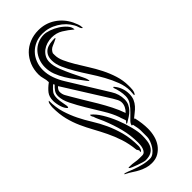

<svg xmlns="http://www.w3.org/2000/svg" viewBox="-290 -815 1014 1014"><g transform="rotate(-45 216.5 -308.5)"><path d="M30 88Q38 88 53 94Q68 100 88 107.5Q108 115 133 121.5Q158 128 185 128Q198 128 211 118.5Q224 109 233.5 94.5Q243 80 249 64Q255 48 255 36V-11Q255 -23 252.5 -36Q250 -49 247 -63H240Q240 -75 253.5 -88.5Q267 -102 283.5 -118Q300 -134 313.5 -153.5Q327 -173 327 -197Q327 -215 323 -235Q319 -255 312 -273L315 -277L318 -275Q333 -258 341 -236.5Q349 -215 349 -192Q349 -169 342 -153Q335 -137 323.5 -124Q312 -111 298 -100.5Q284 -90 269 -77H267Q269 -78 272.5 -79.5Q276 -81 278 -79Q289 -32 289 9Q289 35 282.5 60.5Q276 86 262 106Q248 126 226.5 139Q205 152 175 152Q154 152 136.5 146.5Q119 141 103 133Q87 125 71.5 114.5Q56 104 38 95Q36 94 33 92.5Q30 91 30 88ZM70 84 71 81H81Q98 81 114.5 84Q131 87 148 87H167Q178 87 184.5 80Q191 73 194.5 63Q198 53 199 42Q200 31 200 24Q200 -31 187 -82Q174 -133 152 -186Q146 -200 139.5 -213.5Q133 -227 129 -241Q123 -247 123 -259H126Q148 -242 169 -207.5Q190 -173 206 -133.5Q222 -94 232 -54.5Q242 -15 242 11Q242 32 239.5 51.5Q237 71 228.5 86Q220 101 204 109.5Q188 118 162 118Q157 118 143 114Q129 110 114 104.5Q99 99 86 93.5Q73 88 70 84ZM175 57 167 44Q162 -6 148.5 -46.5Q135 -87 117.5 -123Q100 -159 81.5 -192.5Q63 -226 47 -261.5Q31 -297 21 -337Q11 -377 11 -427Q11 -434 13.5 -449Q16 -464 23 -466Q23 -415 35.5 -374.5Q48 -334 66 -297.5Q84 -261 106 -226Q128 -191 146 -152Q164 -113 176.5 -66.5Q189 -20 189 39Q189 45 185 56.5Q181 68 173 68Q173 64 174 62Q175 60 175 57ZM227 -93 237 -104V-105Q237 -106 235.5 -111Q234 -116 231.5 -122.5Q229 -129 227 -134.5Q225 -140 225 -142Q212 -179 186.5 -220.5Q161 -262 136 -303.5Q111 -345 92.5 -382.5Q74 -420 74 -449Q74 -467 83 -480Q92 -493 104 -504V-506V-507L101 -511H99Q80 -494 71 -481.5Q62 -469 62 -443Q62 -435 63.5 -424.5Q65 -414 67 -403.5Q69 -393 70.5 -384.5Q72 -376 71 -373L68 -367Q60 -373 54.5 -383Q49 -393 45.5 -404.5Q42 -416 40 -428Q38 -440 38 -449Q38 -480 52.5 -498.5Q67 -517 90 -534Q92 -534 92 -537Q92 -553 87 -569.5Q82 -586 82 -603Q82 -639 94.5 -669.5Q107 -700 128.5 -722Q150 -744 180.5 -756.5Q211 -769 247 -769Q299 -769 341 -741.5Q383 -714 406 -667Q411 -656 416.5 -642Q422 -628 422 -614L421 -611Q413 -616 409 -629.5Q405 -643 400 -651Q378 -691 336.5 -716Q295 -741 249 -741Q220 -741 195.5 -730.5Q171 -720 153 -701.5Q135 -683 125 -657.5Q115 -632 115 -603Q115 -571 126.5 -539Q138 -507 155 -480L289 -263Q311 -228 311 -189Q311 -169 304 -154.5Q297 -140 286 -128.5Q275 -117 261 -108Q247 -99 232 -90H227ZM263 -136 264 -134Q275 -144 282 -158Q289 -172 289 -186Q289 -199 282.5 -211.5Q276 -224 270 -234L112 -486H111Q106 -482 101 -474.5Q96 -467 96 -459Q96 -442 103.5 -428Q111 -414 119 -401Q136 -371 156.5 -338Q177 -305 197 -271Q217 -237 234.5 -202.5Q252 -168 263 -136ZM362 -170Q362 -177 363 -184.5Q364 -192 364 -200Q364 -234 350.5 -270Q337 -306 317 -342Q297 -378 274 -413Q251 -448 231 -482Q211 -516 197.5 -547Q184 -578 184 -606Q184 -628 191.5 -642Q199 -656 211.5 -664Q224 -672 241 -675Q258 -678 277 -678L281 -675V-674L279 -673Q262 -664 243 -656.5Q224 -649 215 -629V-614Q215 -591 227 -564.5Q239 -538 257 -507.5Q275 -477 296 -444Q317 -411 335 -375.5Q353 -340 365 -302Q377 -264 377 -225Q377 -219 377 -211Q377 -203 376 -194.5Q375 -186 372 -178.5Q369 -171 364 -167ZM133 -606Q133 -631 141.5 -654Q150 -677 165.5 -694.5Q181 -712 203 -722Q225 -732 251 -732Q267 -732 290 -724Q313 -716 334 -702.5Q355 -689 370 -672Q385 -655 385 -637H384Q358 -659 331 -675.5Q304 -692 269 -692Q251 -692 233 -686.5Q215 -681 201 -670.5Q187 -660 178 -644Q169 -628 169 -608Q169 -580 182 -546.5Q195 -513 210 -482Q225 -451 237.5 -426Q250 -401 249 -389H247Q245 -392 242 -395Q239 -398 237 -401Q221 -423 203 -446.5Q185 -470 169.5 -495.5Q154 -521 143.5 -548.5Q133 -576 133 -606Z"/></g></svg>

Font: Akronim
Style: Regular
Weight: 400
Designer: Grzegorz Klimczewski
Foundry: Fonty.PL
Version: Version 1.001